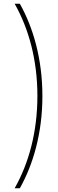

<svg xmlns="http://www.w3.org/2000/svg" viewBox="-20 -852 315 1037"><path d="M59 165H87C159 37 209 -133 209 -333C209 -534 159 -704 87 -832H59C136 -696 182 -527 182 -334C182 -140 136 29 59 165Z"/></svg>

Font: Noto Sans Devanagari ExtraCondensed Thin
Style: Regular
Weight: 100
Width: 2
Designer: Jelle Bosma - Monotype Design Team
Foundry: Monotype Imaging Inc.
Version: Version 2.004